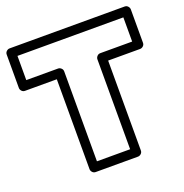

<svg xmlns="http://www.w3.org/2000/svg" viewBox="-174 -845 948 990"><g transform="rotate(-20 300.5 -350.5)"><path d="M-40 -518.1V-701.2Q-40 -711.9 -32.2 -719Q-24.4 -726.1 -15.1 -726.1H616.2Q627 -726.1 634 -718.3Q641.1 -710.4 641.1 -701.2V-518.1Q641.1 -507.3 633.3 -500.2Q625.5 -493.2 616.2 -493.2H440.9V0Q440.9 10.7 433.1 17.8Q425.3 24.9 416 24.9H184.1Q173.3 24.9 166.3 17.1Q159.2 9.3 159.2 0V-493.2H-15.1Q-25.9 -493.2 -33 -501Q-40 -508.8 -40 -518.1ZM9.8 -543H184.1Q193.4 -543 201.2 -535.9Q209 -528.8 209 -518.1V-24.9H391.1V-518.1Q391.1 -527.3 398.2 -535.2Q405.3 -543 416 -543H590.8V-675.8H9.8Z"/></g></svg>

Font: Trueno Black Outline
Style: Regular
Weight: 900
Width: 6
Designer: Julieta Ulanovsky
Foundry: Julieta Ulanovsky
Version: Version 3.001b | FøM Fix